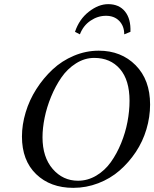

<svg xmlns="http://www.w3.org/2000/svg" viewBox="-20 -905 751 935"><path d="M187 -236.8Q187 -139.6 236.6 -82.3Q286.1 -24.9 359.9 -24.9Q407.2 -24.9 449 -49.8Q490.7 -74.7 519.8 -115.5Q548.8 -156.2 569.8 -207.5Q590.8 -258.8 600.8 -311.8Q610.8 -364.7 610.8 -414.1Q610.8 -515.1 564.2 -569.1Q517.6 -623 439 -623Q392.1 -623 350.1 -596.4Q308.1 -569.8 279.1 -527.8Q250 -485.8 228.8 -434.1Q207.5 -382.3 197.3 -331.5Q187 -280.8 187 -236.8ZM86.9 -240.2Q86.9 -297.9 105 -357.9Q123 -418 157 -471.2Q190.9 -524.4 236.1 -566.7Q281.2 -608.9 339.8 -633.5Q398.4 -658.2 460.9 -658.2Q570.3 -658.2 640.6 -587.2Q710.9 -516.1 710.9 -396Q710.9 -335.4 693.1 -275.6Q675.3 -215.8 641.4 -164.8Q607.4 -113.8 562.3 -74.5Q517.1 -35.2 458.5 -12.7Q399.9 9.8 336.9 9.8Q225.1 9.8 156 -56.9Q86.9 -123.5 86.9 -240.2ZM615.2 -750 585 -737.8Q585 -777.8 560.8 -803Q536.6 -828.1 496.1 -828.1Q456.1 -828.1 420.7 -804.2Q385.3 -780.3 369.1 -737.8L345.2 -750Q365.7 -811.5 412.8 -848.1Q460 -884.8 506.8 -884.8Q560.1 -884.8 588.9 -848.9Q617.7 -813 615.2 -750Z"/></svg>

Font: Common Serif News
Style: Italic
Weight: 450
Italic angle: -12°
Designer: Philipp H. Poll, Khaled Hosny
Foundry: Stefan Peev, Context Ltd.
Version: Version 1.026